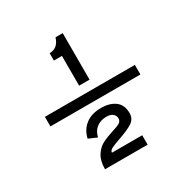

<svg xmlns="http://www.w3.org/2000/svg" viewBox="-162 -838 940 972"><g transform="rotate(-30 308.0 -352.0)"><path d="M274 -606H227V-649Q276 -649 293 -704H335V-432H274ZM45 -382H571V-326H45ZM304 -147Q335 -156 349.5 -164.5Q364 -173 364 -189Q364 -205 351.5 -216Q339 -227 315 -227Q281 -227 257 -209Q233 -191 226 -157L177 -178Q187 -224 222 -251.5Q257 -279 313 -279Q364 -279 395 -255.5Q426 -232 426 -184Q426 -150 397.5 -132Q369 -114 316 -96Q281 -84 265 -76Q249 -68 248 -55H425V0H176Q176 -49 195 -78.5Q214 -108 240 -121.5Q266 -135 304 -147Z"/></g></svg>

Font: Overpass Mono Light
Style: Regular
Weight: 300
Monospace: yes
Designer: Delve Withrington, Dave Bailey
Foundry: Delve Fonts
Version: Version 1.000;DELV;Overpass